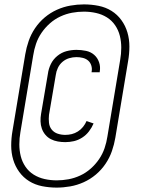

<svg xmlns="http://www.w3.org/2000/svg" viewBox="-20 -777 640 874"><path d="M238 77Q204 77 171.5 70.5Q139 64 112.5 47.5Q86 31 67.5 5.5Q49 -20 40 -50.5Q31 -81 31 -114.5Q31 -148 37 -182L95 -530Q100 -560 110.5 -590.5Q121 -621 139.5 -648.5Q158 -676 183.5 -697.5Q209 -719 239 -732.5Q269 -746 300.5 -751.5Q332 -757 362 -757Q396 -757 428.5 -750.5Q461 -744 487.5 -727.5Q514 -711 532.5 -685.5Q551 -660 560 -629.5Q569 -599 569 -565.5Q569 -532 563 -498L505 -150Q500 -120 489.5 -89.5Q479 -59 460.5 -31.5Q442 -4 416.5 17.5Q391 39 361 52.5Q331 66 299.5 71.5Q268 77 238 77ZM238 44Q265 44 292 39Q319 34 345 22Q371 10 393 -9.5Q415 -29 431 -52.5Q447 -76 456 -102.5Q465 -129 469 -156L527 -504Q532 -532 532 -560Q532 -588 525.5 -614Q519 -640 504 -662Q489 -684 466.5 -698Q444 -712 417 -718Q390 -724 362 -724Q335 -724 308 -719Q281 -714 255 -702Q229 -690 207 -670.5Q185 -651 169 -627.5Q153 -604 144 -577.5Q135 -551 131 -524L73 -176Q68 -148 68 -120Q68 -92 74.5 -66Q81 -40 96 -18Q111 4 133.5 18Q156 32 183 38Q210 44 238 44ZM277 -130Q260 -130 243 -133Q226 -136 211.5 -143.5Q197 -151 186.5 -163.5Q176 -176 170.5 -191.5Q165 -207 164.5 -224.5Q164 -242 167 -259L198 -441Q201 -464 211.5 -485.5Q222 -507 241 -522.5Q260 -538 282.5 -544Q305 -550 328 -550Q350 -550 371.5 -545.5Q393 -541 408.5 -527.5Q424 -514 431 -493.5Q438 -473 434 -451Q434 -450 434 -449.5Q434 -449 434 -448H397Q397 -449 397 -449.5Q397 -450 397 -450Q400 -465 395.5 -479Q391 -493 381 -501.5Q371 -510 357 -513.5Q343 -517 328 -517Q311 -517 294.5 -512Q278 -507 264.5 -495.5Q251 -484 243.5 -468Q236 -452 234 -436L203 -254Q201 -236 203 -218Q205 -200 215.5 -187Q226 -174 242.5 -168.5Q259 -163 277 -163Q292 -163 306.5 -166.5Q321 -170 334.5 -178.5Q348 -187 358 -199.5Q368 -212 374 -226L406 -215Q398 -196 385 -179Q372 -162 354 -150.5Q336 -139 316.5 -134.5Q297 -130 277 -130Z"/></svg>

Font: Iosevka SS04 XLt Ex
Style: Italic
Weight: 200
Width: 7
Italic angle: -9°
Monospace: yes
Designer: Belleve Invis
Foundry: Belleve Invis
Version: Version 19.0.0; ttfautohint (v1.8.4)